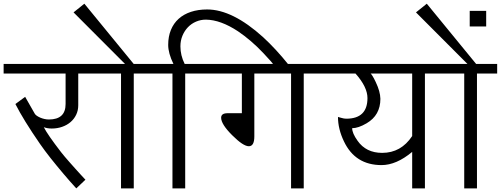

<svg xmlns="http://www.w3.org/2000/svg" viewBox="-20 -1039 2762 1059"><path d="M544.9 -633.3H411.6V-458.5Q411.6 -429.7 400.1 -406Q388.7 -382.3 368.9 -365.5Q349.1 -348.6 322.5 -339.4Q295.9 -330.1 265.1 -330.1Q241.2 -330.1 221.7 -337.4Q241.2 -297.9 316.9 -199.7Q324.2 -189.9 337.2 -174.8Q350.1 -159.7 365 -142.8Q379.9 -126 395 -109.1Q410.2 -92.3 422.6 -78.6Q435.1 -64.9 443.1 -56.4Q451.2 -47.9 451.2 -47.9L400.9 0Q398.4 -2.4 393.1 -8.5Q387.7 -14.6 380.6 -22.5Q373.5 -30.3 365.7 -39.1Q357.9 -47.9 351.1 -55.9Q344.2 -64 338.9 -70.3Q333.5 -76.7 331.1 -79.1Q291.5 -126 258.8 -167.2Q226.1 -208.5 199.7 -246.6Q109.4 -377.4 64.9 -465.3L118.7 -504.9L171.9 -411.6Q175.3 -405.8 183.6 -400.1Q191.9 -394.5 202.6 -389.9Q213.4 -385.3 225.8 -382.6Q238.3 -379.9 249.5 -379.9Q341.8 -379.9 341.8 -465.3V-633.3H0V-686.5H544.9Z M829.1 -633.3H717.8V0H647.5V-633.3H528.8V-686.5H669.4L385.7 -970.7L445.3 -1018.6L717.3 -686.5H829.1Z M1572.3 -681.2H1488.3Q1488.3 -687.5 1432.1 -746.6Q1397 -783.7 1362.3 -813.2Q1327.6 -842.8 1293 -866.2Q1196.8 -929.7 1115.7 -930.7Q1086.9 -930.7 1061.3 -919.7Q1035.6 -908.7 1016.6 -888.9Q997.6 -869.1 986.3 -842Q975.1 -814.9 975.1 -783.2Q975.1 -733.4 998.5 -686.5H1112.8V-633.3H1001.5V0H931.2V-633.3H812.5V-686.5H936.5Q907.7 -745.6 907.7 -791.5Q907.7 -837.4 922.6 -873.8Q937.5 -910.2 965.3 -935.3Q993.2 -960.4 1033 -973.6Q1072.8 -986.8 1122.6 -986.8Q1262.2 -986.8 1431.2 -834Q1501.5 -769.5 1572.3 -681.2Z M1767.1 -633.3H1655.3V0H1585.4V-633.3H1382.8V-286.6Q1382.8 -232.4 1352.5 -232.4Q1321.3 -232.4 1260.3 -293.5Q1199.7 -354 1199.7 -389.6Q1199.7 -414.6 1235.4 -414.6H1314V-633.3H1096.2V-686.5H1767.1Z M2435.5 -633.3H2323.7V0H2253.4V-201.2Q2166 -128.4 2084.5 -128.4Q1939 -128.4 1877 -259.3Q1844.2 -327.6 1844.2 -394Q1845.2 -394 1861.3 -389.2Q1877.4 -384.3 1889.6 -384.3Q2006.8 -384.3 2006.8 -498Q2006.8 -559.1 1940.9 -633.3H1750.5V-686.5H2435.5ZM2253.4 -288.6V-633.3H2024.4Q2027.3 -631.3 2034.7 -619.9Q2042 -608.4 2052.2 -586.9Q2064.9 -560.1 2071.3 -537.1Q2077.6 -514.2 2078.1 -494.1Q2078.1 -403.3 2002 -358.9Q1956.1 -332 1922.4 -332Q1922.4 -304.2 1952.1 -262.7Q1999 -195.8 2087.9 -195.8Q2191.9 -195.8 2253.4 -288.6Z M2661.6 -893.1H2570.8V-979H2661.6ZM2722.2 -633.3H2610.8V0H2540.5V-633.3H2421.9V-686.5H2558.1L2274.4 -970.7L2334 -1018.6L2606 -686.5H2722.2Z"/></svg>

Font: SakalBharati
Style: Regular
Weight: 400
Designer: CDAC GIST
Foundry: CDAC
Version: 13.02